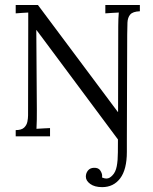

<svg xmlns="http://www.w3.org/2000/svg" viewBox="-20 -546 612 769"><path d="M389.1 203.5Q359 203.5 341.4 190.7Q323.8 177.9 323.8 161.3Q323.8 147.8 332.2 137.1Q340.7 126.5 356.1 126.1Q374.4 125.4 381.7 137Q389.1 148.5 389.1 157.7Q389.1 159.1 389.1 161Q389.1 162.8 388.3 164.6Q398.2 169.1 405.6 169.1Q413.6 169.1 419.5 165.4Q425.4 161.7 430.5 156.2Q443 143.7 447.6 119.9Q452.1 96.1 452.1 64.5L452.9 -73H488.1V62.3Q488.1 132.7 461.5 168.1Q434.9 203.5 389.1 203.5ZM452.1 12.1 152.5 -390.5Q145.6 -399.7 139.3 -408.1Q133.1 -416.6 126.1 -425.7H125.4L127.6 -104.5Q127.6 -85.4 127.4 -66.7Q127.2 -48 126.1 -30.1Q139.7 -30.8 153.3 -31.7Q166.9 -32.6 180.4 -33V0H42.9V-24.9Q66 -24.9 76.5 -34.8Q86.9 -44.7 89.7 -58.7Q92.4 -72.6 92.4 -84L93.1 -445.2Q93.1 -458 93.1 -470.7Q93.1 -483.3 93.1 -495.8Q80.7 -495.4 68 -494.3Q55.4 -493.2 42.9 -492.5V-525.9H132L413.6 -148.9Q423.2 -135.7 432.9 -123Q442.6 -110.4 452.1 -97.5H452.9L453.6 -441.5Q453.6 -456.9 454.2 -470.7Q454.7 -484.4 455.8 -495.8Q442.2 -495.4 428.9 -494.3Q415.5 -493.2 401.9 -492.5V-525.9H540.2V-500.9Q511.9 -499.8 501.7 -487.9Q491.4 -476 490.5 -455.6Q489.5 -435.3 489.5 -408.5L488.1 12.1Z"/></svg>

Font: Parastoo
Style: Regular
Weight: 400
Foundry: Saber Rastikerdar (saber.rastikerdar@gmail.com)
Version: Version 3.000